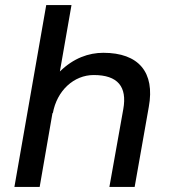

<svg xmlns="http://www.w3.org/2000/svg" viewBox="-20 -740 671 760"><path d="M37 0H137L188 -294L189 -291C205 -382 273 -443 351 -443C446 -443 484 -397 468 -308L413 0H513L569 -317C594 -454 529 -531 389 -531C331 -531 271 -510 217 -457L263 -720H163Z"/></svg>

Font: Fixel Display Medium
Style: Italic
Weight: 500
Italic angle: -10°
Designer: AlfaBravo + MacPaw
Foundry: Kyrylo Tkachov, Marchela Mozhyna, Serhii Makarenko, Maria Weinstein, Zakhar Kryvoshyya
Version: Version 1.210;Glyphs 3.2 (3217)